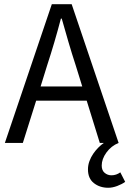

<svg xmlns="http://www.w3.org/2000/svg" viewBox="-20 -676 612 908"><path d="M492 212Q452 212 424 190Q396 168 396 125Q396 105 403 86Q410 67 421 51Q432 35 445 22Q458 9 471 0H452L390 -200H151L88 0H3L225 -656H319L541 0Q506 14 483.5 45Q461 76 461 107Q461 130 475 141.5Q489 153 507 153Q530 153 549 139L572 184Q557 195 534.5 203.5Q512 212 492 212ZM203 -367 172 -267H369L338 -367Q320 -422 304 -476.5Q288 -531 272 -588H268Q253 -531 237 -476.5Q221 -422 203 -367Z"/></svg>

Font: CV Source Sans
Style: Regular
Weight: 400
Designer: Paul D. Hunt
Foundry: Adobe Systems Incorporated
Version: Version 3.001